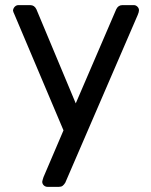

<svg xmlns="http://www.w3.org/2000/svg" viewBox="-20 -540 589 750"><path d="M30.8 -499Q31.7 -507.8 37.8 -513.9Q43.9 -520 51.8 -520H98.1Q114.3 -520 122.1 -503.9L275.9 -136.2L434.1 -503.9Q441.9 -520 458 -520H502.9Q510.7 -520 516.8 -513.9Q522.9 -507.8 522.9 -500Q522.9 -493.2 518.1 -481.9L234.9 173.8Q230 181.6 224.6 185.8Q219.2 189.9 210 189.9H166Q157.2 189.9 151.1 184.1Q145 178.2 145 169.9Q145 167 149.9 151.9L228 -30.8L37.1 -481.9Q31.2 -494.1 30.8 -499Z"/></svg>

Font: Rubik AZ
Style: Regular
Weight: 400
Designer: Hubert and Fischer
Foundry: Hubert & Fischer
Version: Version 2.000